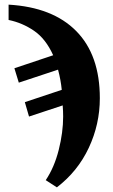

<svg xmlns="http://www.w3.org/2000/svg" viewBox="-20 -567 487 827"><path d="M225 240Q315 171 362.5 69.5Q410 -32 410 -144Q410 -330 308.5 -433Q207 -536 17 -547V-481Q76 -469 126.5 -434.5Q177 -400 209 -329L42 -273L61 -211L230 -267Q242 -222 246 -180L87 -127L105 -65L250 -113Q251 -100 251.5 -89Q252 -78 252 -65Q252 3 233 78.5Q214 154 177 209Z"/></svg>

Font: Noto Serif SemiCondensed Extra
Style: Regular
Weight: 800
Width: 4
Designer: Monotype Design Team
Foundry: Monotype Imaging Inc.
Version: Version 1.002